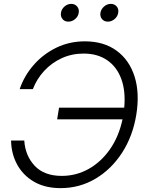

<svg xmlns="http://www.w3.org/2000/svg" viewBox="-20 -950 741 981"><path d="M289.6 11.2Q210 11.2 153.8 -21.5Q97.7 -54.2 67.6 -109.4Q37.6 -164.6 36.6 -231.9H104Q108.9 -154.8 157.2 -103Q205.6 -51.3 295.9 -51.3Q368.7 -51.3 432.1 -86.4Q495.6 -121.6 541.3 -186.5Q586.9 -251.5 606 -340.3H272L281.7 -399.9H614.7Q622.6 -484.9 599.6 -546.9Q576.7 -608.9 527.3 -642.6Q478 -676.3 407.2 -676.3Q346.7 -676.3 295.2 -652.6Q243.7 -628.9 205.8 -587.9Q168 -546.9 147.9 -494.6H80.6Q103.5 -562.5 151.9 -617.9Q200.2 -673.3 267.3 -706.1Q334.5 -738.8 413.6 -738.8Q510.7 -738.8 575.9 -690.9Q641.1 -643.1 667.7 -558.6Q694.3 -474.1 676.3 -363.3Q658.2 -253.4 603.3 -168.9Q548.3 -84.5 467.3 -36.6Q386.2 11.2 289.6 11.2ZM329.1 -839.4Q310.5 -839.4 299.6 -852.5Q288.6 -865.7 291.5 -884.8Q294.4 -903.8 309.8 -917Q325.2 -930.2 344.2 -930.2Q362.8 -930.2 374 -917Q385.3 -903.8 382.3 -884.8Q379.4 -865.7 363.8 -852.5Q348.1 -839.4 329.1 -839.4ZM531.2 -839.4Q512.2 -839.4 501.2 -852.5Q490.2 -865.7 493.2 -884.8Q496.6 -903.8 512 -917Q527.3 -930.2 545.9 -930.2Q564.9 -930.2 576.2 -917Q587.4 -903.8 584 -884.8Q581.1 -865.7 565.4 -852.5Q549.8 -839.4 531.2 -839.4Z"/></svg>

Font: Inter Display Light
Style: Italic
Weight: 300
Italic angle: -9.39999°
Designer: Rasmus Andersson
Foundry: rsms
Version: Version 4.000;git-a52131595